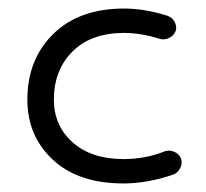

<svg xmlns="http://www.w3.org/2000/svg" viewBox="-20 -421 482 449"><path d="M269 8Q163 8 103.5 -47.5Q44 -103 44 -188Q44 -282 104.5 -341.5Q165 -401 270 -401Q319 -401 372 -384Q383 -380 388.5 -369.5Q394 -359 391 -349Q387 -338 376 -332.5Q365 -327 354 -330Q310 -344 270 -344Q193 -344 149.5 -300.5Q106 -257 106 -188Q106 -127 150 -88Q194 -49 269 -49Q320 -49 365 -67Q376 -71 387.5 -66Q399 -61 403 -51Q407 -40 402 -29Q397 -18 386 -13Q325 8 269 8Z"/></svg>

Font: Hoogli Medium
Style: Regular
Weight: 500
Designer: Anand Singh Naorem
Foundry: Brand New Type
Version: Version 1.00 b007